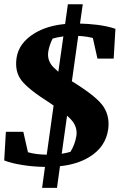

<svg xmlns="http://www.w3.org/2000/svg" viewBox="-23 -783 582 913"><path d="M328.6 -390.6Q441.4 -320.3 470.7 -273.4Q500 -226.6 491.2 -166.5Q479 -83.5 401.4 -36.1Q343.3 -1 262.2 7.3L248 110.4H177.2L190.9 10.7Q134.3 9.8 85.9 2Q31.7 -6.3 -2.9 -20L4.9 -156.2H87.9L109.9 -59.1Q127.4 -53.7 154.3 -50.3Q175.8 -47.9 199.2 -47.4L231.9 -281.2Q223.6 -287.1 214.8 -293Q112.8 -357.4 79.6 -399.9Q46.4 -442.4 55.7 -507.3Q66.4 -579.6 142.6 -625.5Q201.7 -661.1 286.6 -668.9L299.8 -762.7H370.6L357.4 -670.9Q398.4 -669.9 439 -665Q488.8 -658.7 525.9 -646L517.6 -504.4H440.4L418.5 -602.5Q394.5 -608.4 370.1 -610.8Q359.4 -611.8 349.1 -612.3L318.8 -396.5Q323.7 -393.6 328.6 -390.6ZM312 -61Q321.3 -75.7 329.1 -95.5Q336.9 -115.2 340.3 -137.2Q345.7 -175.3 321.3 -207Q312.5 -218.3 295.9 -232.9L270.5 -51.8Q294.4 -55.7 312 -61ZM271.5 -608.9Q245.1 -605 227.5 -599.6Q221.2 -588.4 214.8 -570.1Q208.5 -551.8 206.5 -537.1Q200.2 -494.1 231.9 -462.4Q241.7 -452.6 254.4 -441.9L278.3 -609.9Z"/></svg>

Font: Noticia Text
Style: Bold Italic
Weight: 700
Italic angle: -8°
Designer: JM Sole
Foundry: JM Sole
Version: Version 1.003